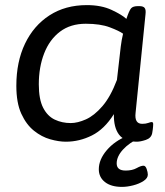

<svg xmlns="http://www.w3.org/2000/svg" viewBox="-20 -549 645 752"><path d="M238 6Q210 6 176.5 -3.5Q143 -13 113 -37Q83 -61 63.5 -103.5Q44 -146 44 -213Q44 -307 78 -378Q112 -449 174 -489Q236 -529 320 -529Q377 -529 417.5 -510Q458 -491 475 -475Q486 -508 493.5 -516.5Q501 -525 520 -525H526Q541 -525 546.5 -518Q552 -511 550 -494L511 -107Q506 -64 537 -64Q551 -64 560.5 -67.5Q570 -71 574 -71Q580 -71 580 -63Q580 -62 579.5 -53Q579 -44 576 -27Q572 -8 551 -1Q530 6 516 6Q467 6 446 -22Q425 -50 426 -102Q389 -43 340 -18.5Q291 6 238 6ZM257 -67Q284 -67 316.5 -81.5Q349 -96 381 -133Q413 -170 438 -236L453 -367Q456 -392 462 -417Q447 -428 410 -442Q373 -456 316 -456Q256 -456 215 -425Q174 -394 153 -340Q132 -286 132 -219Q132 -160 149 -127Q166 -94 194.5 -80.5Q223 -67 257 -67ZM458 183Q415 183 391 164Q367 145 367 114Q367 76 398 39.5Q429 3 479 -17L529 -10Q486 10 461.5 37Q437 64 437 91Q437 119 472 119Q498 119 515 109.5Q532 100 542 100Q550 100 554.5 113Q559 126 559 135Q559 149 542 160Q525 171 501.5 177Q478 183 458 183Z"/></svg>

Font: Asap Semi Expanded Semi Expanded Regular
Style: Italic
Weight: 400
Width: 6
Italic angle: -6°
Designer: Pablo Cosgaya
Foundry: Omnibus-Type
Version: Version 3.001; ttfautohint (v1.8.4.7-5d5b)